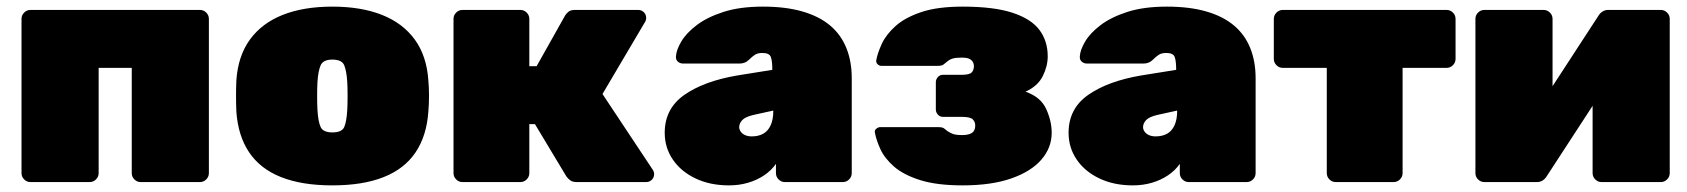

<svg xmlns="http://www.w3.org/2000/svg" viewBox="-20 -550 5095 580"><path d="M72 0Q61 0 53 -8Q45 -16 45 -27V-493Q45 -504 53 -512Q61 -520 72 -520H584Q595 -520 603 -512Q611 -504 611 -493V-27Q611 -16 603 -8Q595 0 584 0H405Q394 0 386 -8Q378 -16 378 -27V-345H278V-27Q278 -16 270 -8Q262 0 251 0Z M984 10Q892 10 829 -15Q766 -40 732.5 -90Q699 -140 694 -213Q693 -236 693 -260.5Q693 -285 694 -307Q699 -381 735 -430.5Q771 -480 834 -505Q897 -530 984 -530Q1071 -530 1134 -505Q1197 -480 1233 -430.5Q1269 -381 1274 -307Q1276 -285 1276 -260.5Q1276 -236 1274 -213Q1269 -140 1235.5 -90Q1202 -40 1139 -15Q1076 10 984 10ZM984 -150Q1013 -150 1020 -166.5Q1027 -183 1029 -218Q1030 -233 1030 -260Q1030 -287 1029 -302Q1027 -335 1020 -352.5Q1013 -370 984 -370Q956 -370 948.5 -352.5Q941 -335 939 -302Q938 -287 938 -260Q938 -233 939 -218Q941 -183 948.5 -166.5Q956 -150 984 -150Z M1377 0Q1366 0 1358 -8Q1350 -16 1350 -27V-493Q1350 -504 1358 -512Q1366 -520 1377 -520H1552Q1563 -520 1571 -512Q1579 -504 1579 -493V-350H1601L1687 -503Q1689 -507 1696 -513.5Q1703 -520 1716 -520H1908Q1918 -520 1925 -513Q1932 -506 1932 -496Q1932 -492 1930.5 -487.5Q1929 -483 1927 -481L1800 -266L1952 -37Q1956 -31 1956 -24Q1956 -14 1949 -7Q1942 0 1932 0H1722Q1710 0 1703 -5Q1696 -10 1691 -17L1596 -175H1579V-27Q1579 -16 1571 -8Q1563 0 1552 0Z M2182 10Q2125 10 2081 -11Q2037 -32 2012.5 -68Q1988 -104 1988 -149Q1988 -222 2047.5 -263.5Q2107 -305 2207 -322L2313 -339V-340Q2313 -366 2308.5 -378Q2304 -390 2283 -390Q2269 -390 2260.5 -384.5Q2252 -379 2242 -369Q2231 -358 2214 -358H2044Q2034 -358 2027.5 -364Q2021 -370 2022 -380Q2023 -399 2038 -424.5Q2053 -450 2084.5 -474Q2116 -498 2165.5 -514Q2215 -530 2285 -530Q2353 -530 2403.5 -515.5Q2454 -501 2487 -473.5Q2520 -446 2536.5 -405.5Q2553 -365 2553 -314V-27Q2553 -16 2545 -8Q2537 0 2526 0H2351Q2340 0 2332 -8Q2324 -16 2324 -27V-55Q2310 -35 2288.5 -20.5Q2267 -6 2240 2Q2213 10 2182 10ZM2251 -138Q2271 -138 2285.5 -146Q2300 -154 2308 -171.5Q2316 -189 2316 -215V-216L2257 -203Q2231 -197 2222 -187Q2213 -177 2213 -166Q2213 -159 2217.5 -152.5Q2222 -146 2230.5 -142Q2239 -138 2251 -138Z M2888 10Q2810 10 2759.5 -6Q2709 -22 2680.5 -47Q2652 -72 2639.5 -99.5Q2627 -127 2623 -149Q2621 -156 2627 -161Q2633 -166 2639 -166H2814Q2827 -166 2832 -162Q2837 -158 2842 -154Q2848 -150 2857 -146Q2866 -142 2886 -142Q2901 -142 2910 -145.5Q2919 -149 2922.5 -155.5Q2926 -162 2926 -171Q2926 -182 2918.5 -189.5Q2911 -197 2885 -197H2828Q2819 -197 2813 -204Q2807 -211 2807 -219V-302Q2807 -310 2813 -317Q2819 -324 2828 -324H2885Q2908 -324 2915 -331Q2922 -338 2922 -350Q2922 -358 2918 -364Q2914 -370 2906.5 -373Q2899 -376 2886 -376Q2867 -376 2857.5 -373Q2848 -370 2840 -363Q2835 -359 2830 -355Q2825 -351 2812 -351H2643Q2636 -351 2631 -356Q2626 -361 2627 -368Q2631 -390 2644 -418Q2657 -446 2685.5 -471.5Q2714 -497 2763 -513.5Q2812 -530 2888 -530Q2982 -530 3038.5 -511.5Q3095 -493 3120 -459.5Q3145 -426 3145 -380Q3145 -350 3130 -320Q3115 -290 3078 -273Q3124 -257 3140.5 -220.5Q3157 -184 3157 -149Q3157 -104 3126 -68Q3095 -32 3035 -11Q2975 10 2888 10Z M3402 10Q3345 10 3301 -11Q3257 -32 3232.5 -68Q3208 -104 3208 -149Q3208 -222 3267.5 -263.5Q3327 -305 3427 -322L3533 -339V-340Q3533 -366 3528.5 -378Q3524 -390 3503 -390Q3489 -390 3480.5 -384.5Q3472 -379 3462 -369Q3451 -358 3434 -358H3264Q3254 -358 3247.5 -364Q3241 -370 3242 -380Q3243 -399 3258 -424.5Q3273 -450 3304.5 -474Q3336 -498 3385.5 -514Q3435 -530 3505 -530Q3573 -530 3623.5 -515.5Q3674 -501 3707 -473.5Q3740 -446 3756.5 -405.5Q3773 -365 3773 -314V-27Q3773 -16 3765 -8Q3757 0 3746 0H3571Q3560 0 3552 -8Q3544 -16 3544 -27V-55Q3530 -35 3508.5 -20.5Q3487 -6 3460 2Q3433 10 3402 10ZM3471 -138Q3491 -138 3505.5 -146Q3520 -154 3528 -171.5Q3536 -189 3536 -215V-216L3477 -203Q3451 -197 3442 -187Q3433 -177 3433 -166Q3433 -159 3437.5 -152.5Q3442 -146 3450.5 -142Q3459 -138 3471 -138Z M4015 0Q4004 0 3996 -8Q3988 -16 3988 -27V-345H3855Q3844 -345 3836 -353Q3828 -361 3828 -372V-493Q3828 -504 3836 -512Q3844 -520 3855 -520H4350Q4361 -520 4369 -512Q4377 -504 4377 -493V-372Q4377 -361 4369 -353Q4361 -345 4350 -345H4217V-27Q4217 -16 4209 -8Q4201 0 4190 0Z M4464 0Q4453 0 4445 -8Q4437 -16 4437 -27V-493Q4437 -504 4445 -512Q4453 -520 4464 -520H4643Q4654 -520 4662 -512Q4670 -504 4670 -493V-178L4609 -196L4809 -503Q4814 -511 4821.5 -515.5Q4829 -520 4838 -520H4997Q5008 -520 5016 -512Q5024 -504 5024 -493V-27Q5024 -16 5016 -8Q5008 0 4997 0H4818Q4807 0 4799 -8Q4791 -16 4791 -27V-342L4852 -324L4652 -17Q4647 -9 4639.5 -4.5Q4632 0 4623 0Z"/></svg>

Font: Rubik Black
Style: Regular
Weight: 900
Designer: Hubert and Fischer
Foundry: Hubert and Fischer
Version: Version 2.300;gftools[0.9.30]